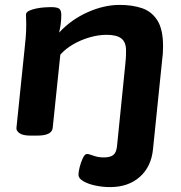

<svg xmlns="http://www.w3.org/2000/svg" viewBox="-20 -551 737 783"><path d="M429 212Q398 212 368 205.5Q338 199 319 187.5Q300 176 300 162Q300 150 305 130Q310 110 318 93.5Q326 77 334 77Q343 77 361.5 84Q380 91 403 91Q429 91 441.5 81.5Q454 72 457 47L491 -289Q492 -300 493 -311.5Q494 -323 494 -345Q494 -379 475 -394Q456 -409 415 -409Q381 -409 345 -398.5Q309 -388 278 -370Q247 -352 226 -328L195 -30Q192 2 132 2H104Q74 2 60 -7.5Q46 -17 47 -29L80 -349Q83 -376 85 -399.5Q87 -423 87 -453Q87 -462 86.5 -471Q86 -480 86 -491Q86 -501 98.5 -507Q111 -513 128.5 -516.5Q146 -520 162.5 -521Q179 -522 187 -522Q213 -522 221.5 -515.5Q230 -509 230 -490Q230 -455 221 -418Q270 -471 337 -501Q404 -531 468 -531Q520 -531 559.5 -517.5Q599 -504 622 -467.5Q645 -431 645 -362Q645 -346 644 -332Q643 -318 641 -304L604 57Q597 129 550 170.5Q503 212 429 212Z"/></svg>

Font: Asap Expanded Expanded Regular
Style: Bold Italic
Weight: 700
Width: 7
Italic angle: -6°
Designer: Pablo Cosgaya
Foundry: Omnibus-Type
Version: Version 3.001; ttfautohint (v1.8.4.7-5d5b)